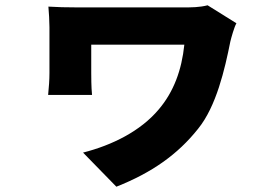

<svg xmlns="http://www.w3.org/2000/svg" viewBox="-20 -591 1040 726"><path d="M765 -571C734 -563 704 -563 671 -563H273C234 -563 191 -564 163 -566C165 -543 167 -511 167 -488V-315C167 -290 165 -261 162 -232H328C325 -262 325 -303 325 -315V-422H677C667 -326 637 -244 580 -177C511 -95 404 -42 294 -14L420 115C554 62 652 -7 729 -104C798 -189 830 -329 851 -434C854 -447 866 -490 874 -503Z"/></svg>

Font: Noto Sans CJK KR Black
Style: Regular
Weight: 900
Designer: Ryoko NISHIZUKA (kana & ideographs); Paul D. Hunt (Latin, Greek & Cyrillic); Wenlong ZHANG (bopomofo); Sandoll Communica
Foundry: Adobe Systems Incorporated
Version: Version 1.004;PS 1.004;hotconv 1.0.82;makeotf.lib2.5.63406